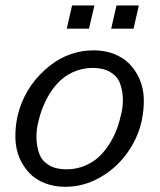

<svg xmlns="http://www.w3.org/2000/svg" viewBox="-20 -680 589 709"><path d="M226.6 -574.2 246.1 -659.7H328.6L308.6 -574.2ZM390.6 -574.2 410.2 -659.7H492.7L473.1 -574.2ZM221.2 9.8Q179.7 9.8 145.5 -3.7Q111.3 -17.1 88.6 -40.8Q65.9 -64.5 52 -96.9Q38.1 -129.4 36.9 -168.2Q35.6 -207 44.4 -250Q68.4 -353 147.5 -423.6Q226.6 -494.1 326.2 -494.1Q367.2 -494.1 401.4 -480.7Q435.5 -467.3 458.5 -443.6Q481.4 -419.9 495.6 -387.2Q509.8 -354.5 511 -315.9Q512.2 -277.3 503.4 -234.4Q488.3 -167 447 -111.3Q405.8 -55.7 346.2 -22.9Q286.6 9.8 221.2 9.8ZM225.1 -54.7Q265.6 -54.7 300 -70.8Q334.5 -86.9 358.6 -114.5Q382.8 -142.1 399.7 -176.3Q416.5 -210.4 425.3 -250Q435.1 -285.2 433.6 -317.6Q432.1 -350.1 422.1 -374.8Q412.1 -399.4 386.5 -414.3Q360.8 -429.2 322.3 -429.2Q282.7 -429.2 248.3 -413.1Q213.9 -397 189.7 -369.4Q165.5 -341.8 148.7 -307.6Q131.8 -273.4 122.6 -234.4Q113.3 -199.2 114.7 -166.7Q116.2 -134.3 126.2 -109.4Q136.2 -84.5 161.6 -69.6Q187 -54.7 225.1 -54.7Z"/></svg>

Font: HK Grotesk Italic
Style: Regular
Weight: 400
Italic angle: -13°
Designer: Alfredo Marco Pradil and Stefan Peev
Foundry: Hanken Design Co.
Version: Version 1.000;PS 001.000;hotconv 1.0.88;makeotf.lib2.5.64775